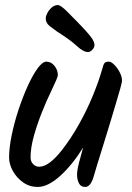

<svg xmlns="http://www.w3.org/2000/svg" viewBox="-20 -735 521 760"><path d="M129 5Q97 5 71.5 -13Q46 -31 31 -58Q16 -85 16 -111Q16 -149 26 -198.5Q36 -248 53 -299.5Q70 -351 89.5 -394Q109 -437 128.5 -464Q148 -491 164 -491Q182 -491 195.5 -474.5Q209 -458 209 -437Q209 -429 182 -373Q164 -336 145.5 -289.5Q127 -243 114 -196.5Q101 -150 101 -112Q101 -96 111 -85.5Q121 -75 135 -75Q174 -75 226 -142Q261 -187 292 -242Q323 -297 347 -355Q371 -413 385 -463Q389 -479 393.5 -485Q398 -491 411 -491Q420 -491 432.5 -478.5Q445 -466 454 -448.5Q463 -431 463 -415Q463 -410 456 -384.5Q449 -359 437.5 -321Q426 -283 413 -239.5Q400 -196 387 -155Q374 -114 364.5 -82.5Q355 -51 351 -37Q339 5 317 5Q300 5 292.5 -9.5Q285 -24 285 -44Q285 -61 293 -92Q301 -123 309 -151Q267 -83 218.5 -39Q170 5 129 5ZM328 -529Q310 -529 283.5 -553.5Q257 -578 206 -610Q193 -619 177 -631.5Q161 -644 161 -662Q161 -671 167.5 -683.5Q174 -696 185 -705.5Q196 -715 209 -715Q220 -715 246 -689Q293 -642 316 -617Q339 -592 346.5 -579Q354 -566 354 -557Q354 -547 345.5 -538Q337 -529 328 -529Z"/></svg>

Font: Solitreo
Style: Regular
Weight: 400
Designer: Nathan Gross, Bryan Kirschen, Binghamton University
Foundry: Eli Heuer
Version: Version 1.100; ttfautohint (v1.8.4.7-5d5b)